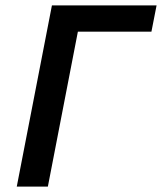

<svg xmlns="http://www.w3.org/2000/svg" viewBox="-20 -690 599 710"><path d="M42 0 172 -670H559L540 -573H268L157 0Z"/></svg>

Font: Lode
Style: Bold Italic
Weight: 700
Italic angle: -11°
Monospace: yes
Designer: Belleve Invis
Foundry: Belleve Invis
Version: Version 29.2.0; ttfautohint (v1.8.3)